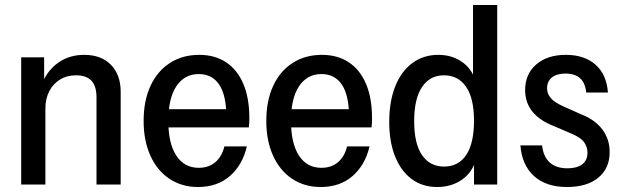

<svg xmlns="http://www.w3.org/2000/svg" viewBox="-20 -740 2488 770"><path d="M65 0V-510H157V-402H162V0ZM367 0V-349Q367 -395 346.5 -416.5Q326 -438 285 -438Q248 -438 220 -420.5Q192 -403 177 -373Q162 -343 162 -305L150 -408Q172 -460 215.5 -490Q259 -520 318 -520Q386 -520 425 -480Q464 -440 464 -371V0Z M774 10Q709 10 659.5 -23Q610 -56 583 -116Q556 -176 556 -255Q556 -336 583.5 -395.5Q611 -455 661.5 -487.5Q712 -520 779 -520Q842 -520 887 -490Q932 -460 956 -403.5Q980 -347 980 -265Q980 -256 979.5 -247Q979 -238 978 -229H620V-302H915L888 -268Q888 -357 859.5 -400Q831 -443 777 -443Q720 -443 687.5 -394.5Q655 -346 655 -255Q655 -165 687 -116Q719 -67 777 -67Q817 -67 843.5 -89.5Q870 -112 880 -153H970Q953 -79 902.5 -34.5Q852 10 774 10Z M1266 10Q1201 10 1151.5 -23Q1102 -56 1075 -116Q1048 -176 1048 -255Q1048 -336 1075.5 -395.5Q1103 -455 1153.5 -487.5Q1204 -520 1271 -520Q1334 -520 1379 -490Q1424 -460 1448 -403.5Q1472 -347 1472 -265Q1472 -256 1471.5 -247Q1471 -238 1470 -229H1112V-302H1407L1380 -268Q1380 -357 1351.5 -400Q1323 -443 1269 -443Q1212 -443 1179.5 -394.5Q1147 -346 1147 -255Q1147 -165 1179 -116Q1211 -67 1269 -67Q1309 -67 1335.5 -89.5Q1362 -112 1372 -153H1462Q1445 -79 1394.5 -34.5Q1344 10 1266 10Z M1881 0V-109L1890 -105Q1876 -50 1833.5 -20Q1791 10 1733 10Q1674 10 1631 -22Q1588 -54 1564.5 -112.5Q1541 -171 1541 -251Q1541 -333 1565 -393.5Q1589 -454 1633.5 -487Q1678 -520 1738 -520Q1796 -520 1838 -488Q1880 -456 1891 -398L1877 -394V-720H1974V0ZM1761 -72Q1819 -72 1850 -119Q1881 -166 1881 -256Q1881 -345 1849.5 -391.5Q1818 -438 1760 -438Q1704 -438 1672.5 -391Q1641 -344 1641 -254Q1641 -164 1672.5 -118Q1704 -72 1761 -72Z M2254 10Q2170 10 2121.5 -34Q2073 -78 2067 -157H2154Q2159 -111 2185 -88Q2211 -65 2256 -65Q2294 -65 2315 -81Q2336 -97 2336 -128Q2336 -150 2323 -169Q2310 -188 2272 -204L2202 -234Q2145 -256 2115.5 -292Q2086 -328 2086 -379Q2086 -443 2130.5 -481.5Q2175 -520 2249 -520Q2324 -520 2368.5 -480.5Q2413 -441 2418 -369H2331Q2327 -408 2306 -426.5Q2285 -445 2248 -445Q2213 -445 2193.5 -429.5Q2174 -414 2174 -386Q2174 -364 2189 -346.5Q2204 -329 2240 -313L2312 -281Q2366 -260 2395.5 -221Q2425 -182 2425 -130Q2425 -65 2379.5 -27.5Q2334 10 2254 10Z"/></svg>

Font: Instrument Sans SemiCondensed Medium
Style: Regular
Weight: 500
Width: 4
Designer: Rodrigo Fuenzalida
Foundry: fragTYPE
Version: Version 1.000;gftools[0.9.28]